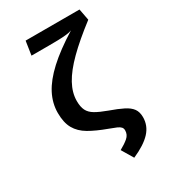

<svg xmlns="http://www.w3.org/2000/svg" viewBox="-229 -854 1057 1191"><g transform="rotate(-30 300.0 -258.0)"><path d="M537.5 -741 553 -659Q444.5 -576 375 -507Q305.5 -438 272.2 -377.2Q239 -316.5 239 -257.5Q239 -215.5 252 -189.5Q265 -163.5 295.8 -145.5Q326.5 -127.5 378.5 -108.5Q438 -87.5 474.5 -69Q511 -50.5 528 -26.8Q545 -3 545 34Q545 95 502.5 140.8Q460 186.5 372 225L322.5 142Q360 121.5 384 101Q408 80.5 408 49.5Q408 35.5 400.2 26.5Q392.5 17.5 374.5 9.5Q356.5 1.5 324.5 -10Q249 -37.5 199.2 -66.5Q149.5 -95.5 124.8 -139Q100 -182.5 100 -252.5Q100 -321 133.2 -385.5Q166.5 -450 238.5 -516.5Q310.5 -583 427 -655.5Q413 -649.5 386.5 -646.5Q360 -643.5 326.2 -642.8Q292.5 -642 257.5 -642H136.5L151.5 -741Z"/></g></svg>

Font: Fira Code Light SemiBold
Style: Regular
Weight: 600
Monospace: yes
Version: Version 5.002